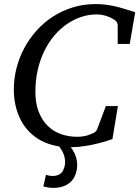

<svg xmlns="http://www.w3.org/2000/svg" viewBox="-20 -707 684 943"><path d="M617.2 -491.2H558.1V-584Q558.1 -591.8 552.5 -600.1Q546.9 -608.4 540 -610.8Q538.1 -611.8 531.2 -616Q524.4 -620.1 513.4 -624.5Q502.4 -628.9 487.8 -632.6Q473.1 -636.2 455.1 -636.2Q416.5 -636.2 379.4 -624Q342.3 -611.8 308.8 -588.9Q275.4 -565.9 247.1 -532.7Q218.8 -499.5 198 -457.3Q177.2 -415 165.5 -364.3Q153.8 -313.5 153.8 -255.9Q153.8 -199.2 170.2 -157.7Q186.5 -116.2 214.4 -88.9Q242.2 -61.5 279.5 -48.3Q316.9 -35.2 358.9 -35.2Q375 -35.2 388.2 -37.4Q401.4 -39.6 410.9 -42.5Q420.4 -45.4 426.3 -48.1Q432.1 -50.8 434.1 -51.8Q439.9 -52.7 447 -58.8Q454.1 -64.9 457 -71.8L500 -186H559.1L532.2 -23.9Q526.4 -22 507.1 -15.6Q487.8 -9.3 459.7 -2.2Q431.6 4.9 397 10.3Q362.8 15.6 327.6 16.1Q332.5 22.5 336.9 29.3Q347.7 45.9 353.5 65.2Q359.4 84.5 359.1 106.2Q358.9 127.9 350.6 149.9Q343.8 168.5 332.3 181.2Q320.8 193.8 306.4 201.4Q292 209 276.1 212.4Q260.3 215.8 244.1 215.8Q230.5 215.8 217.3 213.9Q204.1 211.9 192.9 209L205.6 151.9Q213.9 154.3 222.4 155.8Q231 157.2 240.7 157.2Q257.3 157.2 272 149.2Q286.6 141.1 293 123Q300.3 104 299.8 86.4Q299.3 68.8 293.7 53.2Q288.1 37.6 278.8 23.9Q274.9 18.1 270.5 12.2Q252.4 9.3 236.3 4.9Q196.3 -6.3 165.5 -25.9Q134.8 -45.4 112.3 -72.3Q89.8 -99.1 75.7 -130.6Q61.5 -162.1 54.7 -196.8Q47.9 -231.4 47.9 -267.1Q47.9 -320.3 61 -372.1Q74.2 -423.8 99.1 -470.5Q124 -517.1 159.7 -556.9Q195.3 -596.7 240 -625.5Q284.7 -654.3 337.6 -670.7Q390.6 -687 450.2 -687Q474.6 -687 497.1 -684.3Q519.5 -681.6 542.5 -676.5Q565.4 -671.4 590.3 -663.8Q615.2 -656.2 644 -647Z"/></svg>

Font: Charis SIL
Style: Italic
Weight: 400
Italic angle: -11°
Foundry: SIL International
Version: Version 4.112